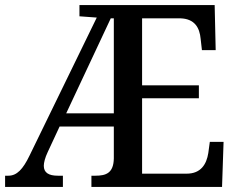

<svg xmlns="http://www.w3.org/2000/svg" viewBox="-20 -734 934 754"><path d="M0 0H227V-44H207C171 -44 152 -56 152 -83C152 -95 157 -115 167 -136L214 -237H427V-112C426 -54 396 -44 355 -44H339V0H852L858 -177H804L798 -133C791 -89 769 -52 713 -52H538V-348H761V-399H538V-662H689C744 -660 764 -626 768 -581L773 -537H827L823 -714H292V-670L360 -665L96 -123C70 -69 46 -44 13 -44H0ZM240 -289 415 -662H427V-289Z"/></svg>

Font: Noto Serif Ethiopic SemiCondensed Medium
Style: Regular
Weight: 500
Width: 4
Designer: Monotype Design Team
Foundry: Monotype Imaging Inc.
Version: Version 2.102